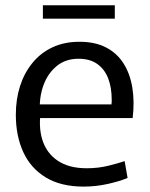

<svg xmlns="http://www.w3.org/2000/svg" viewBox="-20 -687 560 718"><path d="M292.7 10.8Q207.6 10.8 151.2 -23.5Q94.8 -57.8 67 -118.3Q39.2 -178.8 39.2 -258.1Q39.2 -316 55 -365.2Q70.8 -414.4 101.4 -451.8Q131.9 -489.3 176.1 -510Q220.3 -530.8 277.2 -530.8Q335.6 -530.8 376.6 -509.5Q417.7 -488.2 442 -449.7Q466.4 -411.2 474.9 -359.1Q483.4 -307.1 476.1 -245.5H88.8L133.9 -279.1Q122.8 -213.9 138.3 -164.3Q153.8 -114.6 195.6 -86.2Q237.4 -57.8 304.2 -57.8Q347.2 -57.8 384.8 -67.1Q422.4 -76.3 446.1 -84.5L457.1 -21.6Q427.2 -8.9 383 0.9Q338.7 10.8 292.7 10.8ZM89.8 -296.6H396.8Q397.8 -301.8 397.8 -306.1Q397.8 -310.4 397.8 -312.8Q397.8 -360.4 384.2 -394.8Q370.5 -429.2 343.1 -448.2Q315.8 -467.3 273.7 -467.3Q224.7 -467.3 191.3 -439.4Q157.9 -411.6 142.1 -366.9Q126.3 -322.2 129.2 -271.9ZM140.4 -617.1V-667.2H409.3V-617.1Z"/></svg>

Font: Murecho Thin
Style: Regular
Weight: 100
Designer: Neil Summerour
Foundry: Positype
Version: Version 1.010